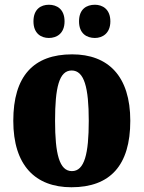

<svg xmlns="http://www.w3.org/2000/svg" viewBox="-20 -779 605 809"><path d="M380 -619C411 -619 445 -638 445 -689C445 -741 411 -759 380 -759C345 -759 313 -741 313 -689C313 -638 345 -619 380 -619ZM186 -619C219 -619 252 -638 252 -689C252 -741 219 -759 186 -759C153 -759 121 -741 121 -689C121 -638 153 -619 186 -619ZM281 10C444 10 529 -82 529 -270C529 -458 436 -550 284 -550C121 -550 36 -458 36 -270C36 -82 129 10 281 10ZM283 -58C230 -58 212 -131 212 -270C212 -410 229 -482 282 -482C335 -482 354 -410 354 -270C354 -131 336 -58 283 -58Z"/></svg>

Font: Noto Serif Tamil Condensed Black
Style: Regular
Weight: 900
Width: 3
Designer: Indian Type Foundry, Tom Grace, and the Monotype Design Team
Foundry: Monotype Imaging Inc.
Version: Version 2.004